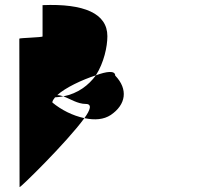

<svg xmlns="http://www.w3.org/2000/svg" viewBox="-20 -717 808 785"><path d="M59 -559 60 48C60 54 253 -135 325 -234C277 -244 230 -268 194 -298C194 -305 199 -311 205 -319C217 -320 228 -321 239 -323C231 -326 222 -328 214 -328C246 -358 316 -391 372 -409C405 -461 419 -526 419 -569C419 -662 324 -703 154 -696V-568C154 -564 59 -562 59 -559ZM239 -323C267 -313 297 -292 331 -292C357 -292 350 -268 325 -234C368 -225 404 -228 433 -247C495 -289 505 -352 451 -408C451 -430 415 -425 372 -409C342 -368 299 -335 239 -323Z"/></svg>

Font: Ampere
Style: Ext
Weight: 400
Version: Version 1